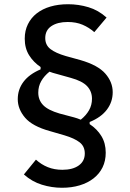

<svg xmlns="http://www.w3.org/2000/svg" viewBox="-20 -730 617 908"><path d="M480 -8Q480 31 465 61.5Q450 92 422.5 113.5Q395 135 357 146.5Q319 158 273 158Q225 158 178 143.5Q131 129 93 95L150 25Q175 48 206 60.5Q237 73 275 73Q324 73 352.5 52.5Q381 32 381 -4Q381 -38 356.5 -57Q332 -76 285 -90L216 -110Q133 -133 98.5 -173.5Q64 -214 64 -261Q64 -307 91 -343Q118 -379 172 -402V-413Q138 -436 117.5 -469Q97 -502 97 -547Q97 -585 112 -615.5Q127 -646 154 -667Q181 -688 218.5 -699Q256 -710 302 -710Q351 -710 398 -696Q445 -682 484 -647L426 -578Q401 -600 370.5 -613Q340 -626 300 -626Q252 -626 223 -606.5Q194 -587 194 -550Q194 -517 218.5 -498Q243 -479 291 -465L360 -446Q443 -422 478 -382Q513 -342 513 -294Q513 -248 485.5 -211.5Q458 -175 404 -153V-143Q439 -120 459.5 -86.5Q480 -53 480 -8ZM415 -263Q415 -298 392 -322.5Q369 -347 314 -362L246 -381Q238 -383 230 -385.5Q222 -388 214 -391Q189 -371 175 -346.5Q161 -322 161 -292Q161 -257 184 -233Q207 -209 262 -193L330 -175Q345 -171 362 -164Q387 -184 401 -208.5Q415 -233 415 -263Z"/></svg>

Font: IBM Plex Sans Arabic Medium
Style: Regular
Weight: 500
Designer: Mike Abbink, Paul van der Laan, Pieter van Rosmalen, Wael Morcos, Khajak Apelian
Foundry: Bold Monday
Version: Version 1.1